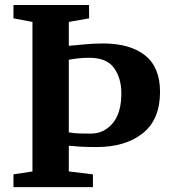

<svg xmlns="http://www.w3.org/2000/svg" viewBox="-20 -764 696 784"><path d="M112.5 -64V-674.5L35 -689V-743.5H343.5L344 -689L261 -674.5V-577Q294 -579.5 327.5 -583Q361 -586.5 400.5 -586.5Q511.5 -586.5 572.5 -537.8Q633.5 -489 633.5 -389Q633.5 -276 563 -219.8Q492.5 -163.5 373 -163.5Q334.5 -163.5 306.5 -165.2Q278.5 -167 261 -169V-64L359.5 -52V0H35V-52ZM350.5 -218.5Q404.5 -218.5 440 -260.5Q475.5 -302.5 475.5 -383Q475.5 -446 444.8 -487.5Q414 -529 342 -528Q319 -528 297.5 -525.5Q276 -523 261 -520V-223.5Q283 -219.5 306.5 -219Q330 -218.5 350.5 -218.5Z"/></svg>

Font: Merriweather Text Regular
Style: Bold
Weight: 700
Designer: Eben Sorkin
Foundry: Eben Sorkin
Version: Version 2.100; ttfautohint (v1.7.19-72a1) -l 8 -r 50 -G 200 